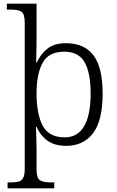

<svg xmlns="http://www.w3.org/2000/svg" viewBox="-20 -780 636 1040"><path d="M21 240V208H40Q65 208 81.5 203.5Q98 199 106 183Q114 167 114 133V-656Q114 -705 96 -716.5Q78 -728 40 -728H17V-760H178V-567Q178 -546 177.5 -520.5Q177 -495 176.5 -473Q176 -451 176 -442H180Q200 -488 237.5 -517Q275 -546 337 -546Q437 -546 486.5 -480Q536 -414 536 -273Q536 -127 484 -58.5Q432 10 338 10Q277 10 238 -17.5Q199 -45 178 -93H175Q175 -89 175.5 -69.5Q176 -50 177 -24Q178 2 178 25V136Q178 185 196.5 196.5Q215 208 255 208H274V240ZM330 -36Q401 -36 436 -97Q471 -158 471 -271Q471 -385 438.5 -442.5Q406 -500 328 -500Q244 -500 211 -440Q178 -380 178 -274Q178 -162 211.5 -99Q245 -36 330 -36Z"/></svg>

Font: Noto Serif Myanmar Light
Style: Regular
Weight: 300
Designer: Ben Mitchell and the Monotype Design Team
Foundry: Monotype Imaging Inc.
Version: Version 2.106; ttfautohint (v1.8.4.7-5d5b)